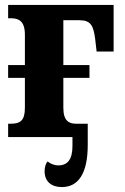

<svg xmlns="http://www.w3.org/2000/svg" viewBox="-20 -556 507 779"><path d="M13 0H274V36C274 91 254 115 217 115C198 115 185 108 173 99C165 108 161 123 161 139C161 180 188 203 231 203C299 203 336 146 336 32V-54H289C259 -54 237 -66 237 -119V-240H343V-292H237V-474H302C349 -474 359 -451 366 -399L372 -347H441V-536H13V-482H23C56 -482 81 -471 81 -415V-292H13V-240H81V-119C81 -67 63 -54 23 -54H13Z"/></svg>

Font: Noto Serif Condensed ExtraBold
Style: Regular
Weight: 800
Width: 3
Designer: Monotype Design Team
Foundry: Monotype Imaging Inc.
Version: Version 2.013